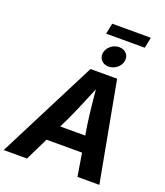

<svg xmlns="http://www.w3.org/2000/svg" viewBox="-209 -1195 1137 1320"><g transform="rotate(20 360.0 -535.5)"><path d="M-23.4 0 346.7 -727.5H541.5L676.3 0H516.1L458.5 -351.1Q448.7 -417.5 440.2 -498.5Q431.6 -579.6 422.9 -674.8H456.5Q418 -581.5 384 -500.5Q350.1 -419.4 318.4 -351.1L147 0ZM160.6 -167.5 179.7 -285.2H566.9L547.9 -167.5ZM456.5 -785.6Q423.3 -785.6 403.6 -807.6Q383.8 -829.6 388.7 -860.8Q394 -892.6 421.1 -914.6Q448.2 -936.5 481.9 -936.5Q515.1 -936.5 535.2 -914.6Q555.2 -892.6 549.8 -860.8Q544.9 -829.6 517.6 -807.6Q490.2 -785.6 456.5 -785.6ZM663.1 -1071.3 647.5 -992.7H364.7L380.4 -1071.3Z"/></g></svg>

Font: Inter 16pt
Style: Bold Italic
Weight: 700
Italic angle: -9.3988°
Version: Version 4.001;git-66647c0bb